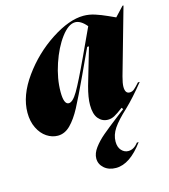

<svg xmlns="http://www.w3.org/2000/svg" viewBox="-112 -609 822 935"><g transform="rotate(-15 298.5 -141.5)"><path d="M341 -327 405 -465Q376 -500 348 -500Q314 -500 277.5 -451.5Q241 -403 216.5 -330Q192 -257 192 -190Q192 -127 217 -127Q237 -127 262.5 -170Q288 -213 341 -327ZM395 -520Q424 -520 453 -510.5Q482 -501 510.5 -488Q539 -475 548 -471L592 -518H597L503 -186Q494 -153 494 -135Q494 -101 517 -101Q530 -101 540.5 -110Q551 -119 568 -138H577Q523 -71 480 -30Q431 15 409.5 47Q388 79 388 113Q388 141 402.5 157Q417 173 437 173Q465 173 487 144H496Q428 237 358 237Q322 237 299 217Q276 197 276 168Q276 142 296 115Q316 88 345.5 63Q375 38 431 -5L465 -31L459 -39Q430 -17 414 -8.5Q398 0 381 0Q352 0 333 -22.5Q314 -45 314 -92Q314 -129 329 -184L383 -369H374L352 -322Q318 -248 315 -242Q269 -143 243 -94Q217 -45 188.5 -16.5Q160 12 125 12Q96 12 69.5 -5.5Q43 -23 26.5 -56.5Q10 -90 10 -134Q10 -220 75 -310.5Q140 -401 231.5 -460.5Q323 -520 395 -520Z"/></g></svg>

Font: Nyght Serif Dark Italic
Style: Regular
Weight: 800
Italic angle: -16°
Designer: Maksym Kobuzan
Version: Version 0.400